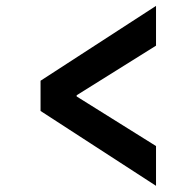

<svg xmlns="http://www.w3.org/2000/svg" viewBox="-20 -653 640 643"><path d="M502.5 -30.7 115.8 -281.4V-382.6L502.5 -633.3V-500.1L236.7 -334V-330L502.5 -163.9Z"/></svg>

Font: Source Code Pro ExtraLight
Style: Regular
Weight: 200
Monospace: yes
Designer: Paul D. Hunt, Teo Tuominen
Foundry: Adobe
Version: Version 1.026;hotconv 1.1.0;makeotfexe 2.6.0